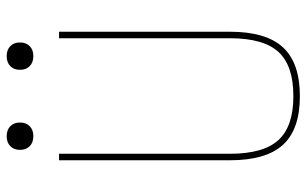

<svg xmlns="http://www.w3.org/2000/svg" viewBox="-196 -736 941 590"><g transform="rotate(-90 275.0 -440.5)"><path d="M275 10Q173 10 125.5 -42Q78 -94 78 -205V-730H98V-205Q98 -102 140 -56Q182 -10 275 -10Q369 -10 411 -56Q453 -102 453 -205V-730H473V-205Q473 -94 425 -42Q377 10 275 10ZM152 -809Q133 -809 121.5 -820Q110 -831 110 -850Q110 -869 121.5 -880Q133 -891 152 -891Q171 -891 182.5 -880Q194 -869 194 -850Q194 -831 182.5 -820Q171 -809 152 -809ZM398 -809Q379 -809 367.5 -820Q356 -831 356 -850Q356 -869 367.5 -880Q379 -891 398 -891Q417 -891 428.5 -880Q440 -869 440 -850Q440 -831 428.5 -820Q417 -809 398 -809Z"/></g></svg>

Font: M PLUS Code Latin SemiExpanded Thin
Style: Regular
Weight: 250
Width: 6
Designer: Coji Morishita
Foundry: UNDERFOREST DESIGN
Version: Version 1.002; ttfautohint (v1.8.3)